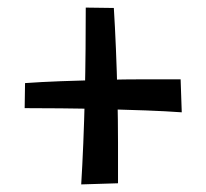

<svg xmlns="http://www.w3.org/2000/svg" viewBox="-20 -609 544 506"><path d="M459 -313Q418 -316 364 -318Q310 -320 252 -321.5Q194 -323 140 -323.5Q86 -324 45 -324L46 -390Q87 -393 140 -395Q193 -397 251 -398.5Q309 -400 362.5 -400Q416 -400 456 -400ZM194 -123Q197 -171 199.5 -231.5Q202 -292 203.5 -356Q205 -420 205.5 -480.5Q206 -541 206 -589L280 -588Q283 -540 285.5 -480.5Q288 -421 289.5 -357Q291 -293 291 -233.5Q291 -174 291 -126Z"/></svg>

Font: Marhey Light Light
Style: Regular
Weight: 300
Version: Version 1.000